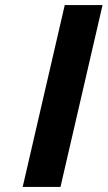

<svg xmlns="http://www.w3.org/2000/svg" viewBox="-20 -742 427 762"><path d="M70 0 237 -722H387L220 0Z"/></svg>

Font: Perun
Style: Bold Italic
Weight: 700
Italic angle: -12°
Foundry: Copyright (c) Stefan Peev, Context Ltd, 2016
Version: Version 1.027